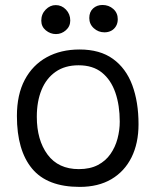

<svg xmlns="http://www.w3.org/2000/svg" viewBox="-20 -735 626 772"><path d="M300.5 16.5Q170 16.5 109 -57Q48 -130.5 48 -268.5Q48 -354.5 79.5 -414Q111 -473.5 167.8 -504.8Q224.5 -536 300 -536Q382 -536 434.2 -498.2Q486.5 -460.5 511.8 -392.8Q537 -325 537 -235.5Q537 -159 508.8 -102.2Q480.5 -45.5 427.8 -14.5Q375 16.5 300.5 16.5ZM297 -55Q342 -55 373.5 -71.5Q405 -88 424.2 -115.8Q443.5 -143.5 452.5 -177.5Q461.5 -211.5 461.5 -246Q461.5 -311.5 443.8 -362.8Q426 -414 389.8 -443.2Q353.5 -472.5 296 -472.5Q241 -472.5 203.5 -446.2Q166 -420 147 -373.5Q128 -327 128 -265.5Q128 -172 171.2 -113.5Q214.5 -55 297 -55ZM205 -598Q182.5 -598 164.2 -613Q146 -628 146 -652Q146 -678.5 163.8 -696.5Q181.5 -714.5 204 -714.5Q228 -714.5 245.2 -696.5Q262.5 -678.5 262.5 -652.5Q262.5 -629 245 -613.5Q227.5 -598 205 -598ZM400 -605Q375.5 -605 357.2 -621.5Q339 -638 339 -662.5Q339 -687 354.2 -701Q369.5 -715 392 -715Q417.5 -715 435.5 -699Q453.5 -683 453.5 -658Q453.5 -641.5 446.2 -629.5Q439 -617.5 427 -611.2Q415 -605 400 -605Z"/></svg>

Font: Grandstander Thin Light
Style: Regular
Weight: 300
Version: Version 1.200